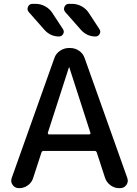

<svg xmlns="http://www.w3.org/2000/svg" viewBox="-20 -980 711 1000"><path d="M165 -960Q192 -960 215.5 -947Q239 -934 253 -912L308 -828Q316 -816 309 -803Q302 -790 287 -790Q243 -790 212 -824L130 -917Q119 -930 126 -945Q133 -960 149 -960ZM355 -960Q382 -960 405.5 -947Q429 -934 443 -912L498 -828Q506 -816 499 -803Q492 -790 477 -790Q433 -790 402 -824L320 -917Q309 -930 316 -945Q323 -960 339 -960ZM229 -288Q229 -285 230.5 -282.5Q232 -280 235 -280H445Q448 -280 450 -282.5Q452 -285 451 -288L341 -629Q341 -630 340 -630Q339 -630 339 -629ZM79 0Q58 0 46 -16.5Q34 -33 41 -53L263 -677Q271 -701 292.5 -715.5Q314 -730 339 -730H345Q371 -730 392 -715.5Q413 -701 421 -677L643 -53Q650 -33 638 -16.5Q626 0 605 0H601Q576 0 555.5 -15Q535 -30 527 -54L484 -186Q481 -194 473 -194H207Q199 -194 196 -186L153 -54Q146 -30 125.5 -15Q105 0 79 0Z"/></svg>

Font: Rounded Mplus 1c Medium
Style: Regular
Weight: 500
Version: Version 1.059.20150529